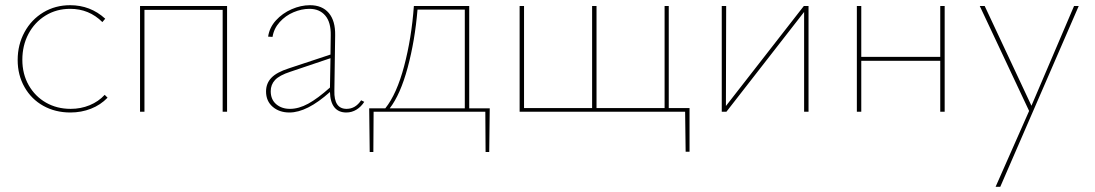

<svg xmlns="http://www.w3.org/2000/svg" viewBox="-20 -430 4213 739"><path d="M48 -199Q48 -258 74.5 -306.5Q101 -355 147 -382.5Q193 -410 250 -410Q328 -410 385 -358L374 -345Q323 -396 250 -396Q197 -396 155 -370Q113 -344 89.5 -299.5Q66 -255 66 -200Q66 -145 90.5 -102Q115 -59 157 -35Q199 -11 252 -11Q291 -11 325 -25Q359 -39 383 -65L394 -54Q367 -26 330 -11.5Q293 3 251 3Q193 3 147 -22.5Q101 -48 74.5 -94.5Q48 -141 48 -199Z M854 0H837V-392H536V0H519V-407H854Z M1382 -38Q1370 -19 1352 -8Q1334 3 1313 3Q1283 3 1267 -17Q1251 -37 1250 -76Q1162 3 1094 3Q1055 3 1029.5 -19Q1004 -41 1004 -78Q1004 -109 1024.5 -130.5Q1045 -152 1092 -167L1252 -220L1253 -294Q1254 -344 1232 -370Q1210 -396 1171 -396Q1141 -396 1110 -383Q1079 -370 1056.5 -345Q1034 -320 1029 -288L1012 -289Q1017 -324 1042 -351.5Q1067 -379 1102.5 -394.5Q1138 -410 1173 -410Q1220 -410 1245.5 -380Q1271 -350 1270 -294L1267 -81Q1265 -11 1314 -11Q1348 -11 1370 -44ZM1096 -11Q1130 -11 1166.5 -31Q1203 -51 1250 -93L1252 -206L1098 -154Q1055 -140 1038.5 -122Q1022 -104 1022 -79Q1022 -47 1043 -29Q1064 -11 1096 -11Z M1863 155H1849L1848 0H1418L1417 155H1403L1401 -13H1463Q1507 -68 1535.5 -175.5Q1564 -283 1573 -407H1786V-13H1865ZM1769 -13V-393H1587Q1577 -273 1549 -169.5Q1521 -66 1480 -13Z M2634 154H2619L2617 0H1980V-407H1997V-14H2259V-407H2276V-14H2538V-407H2554V-14H2634Z M3092 0H3075V-384L2776 0H2758V-407H2775L2774 -22L3074 -407H3092Z M3616 -407V0H3599V-196H3295V0H3278V-407H3295V-211H3599V-407Z M4132 -407 3830 289H3812L3941 -3L3751 -407H3770L3950 -23L4114 -407Z"/></svg>

Font: Ysabeau Thin
Style: Regular
Weight: 200
Designer: Christian Thalmann (Catharsis Fonts)
Version: Version 0.003